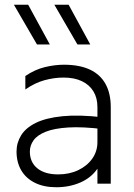

<svg xmlns="http://www.w3.org/2000/svg" viewBox="-20 -772 564 807"><path d="M216.5 15Q164 15 126.5 -3.8Q89 -22.5 69.2 -56.2Q49.5 -90 49.5 -135Q49.5 -172 68.8 -203.2Q88 -234.5 130.5 -255.5Q173 -276.5 242.5 -283.5Q312 -290.5 412.5 -279L415.5 -229Q327 -240 267.2 -236.2Q207.5 -232.5 172 -218.2Q136.5 -204 121 -182.2Q105.5 -160.5 105.5 -135Q105.5 -90 137 -64.5Q168.5 -39 224.5 -39Q271.5 -39 308.8 -56.8Q346 -74.5 367.8 -105.2Q389.5 -136 389.5 -175V-322Q389.5 -360.5 372.5 -388.2Q355.5 -416 323.8 -431Q292 -446 247.5 -446Q208 -446 167.5 -435Q127 -424 86.5 -396V-452.5Q127 -480 169 -490Q211 -500 248.5 -500Q314 -500 357.8 -479.5Q401.5 -459 423.5 -419.2Q445.5 -379.5 445.5 -322V0H389.5V-63Q363.5 -25 317.8 -5Q272 15 216.5 15ZM305.5 -585 208.5 -752H268.5L359.5 -585ZM135.5 -585 38.5 -752H98.5L189.5 -585Z"/></svg>

Font: Geologica-Sharp
Style: Regular
Weight: 100
Designer: Sindre Bremnes, Frode Helland
Foundry: Monokrom Skriftforlag AS
Version: Version 1.010;gftools[0.9.28]